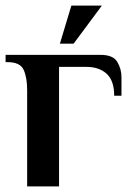

<svg xmlns="http://www.w3.org/2000/svg" viewBox="-20 -666 478 686"><path d="M77 0V-344Q77 -389 64.5 -416.5Q52 -444 7 -444H0V-470H339Q384 -470 399 -445Q414 -420 414 -390V-324H388Q388 -378 361 -402.5Q334 -427 289 -427H191V0ZM194 -510 235 -646H344L243 -510Z"/></svg>

Font: El Messiri SemiBold
Style: Regular
Weight: 600
Designer: Mohamed Gaber
Foundry: Kief Type Foundry
Version: Version 2.020; ttfautohint (v1.8.3)